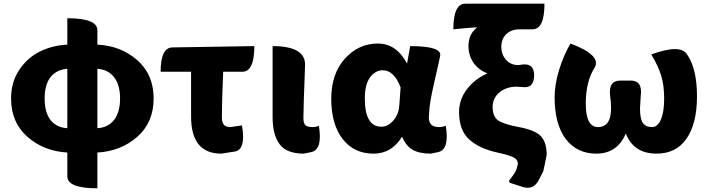

<svg xmlns="http://www.w3.org/2000/svg" viewBox="-20 -819 3844 1041"><path d="M508 202Q345 202 345 137V8Q218 1 129 -77Q40 -155 40 -285Q40 -372 83 -438Q127 -505 195 -539Q263 -573 345 -577V-720Q508 -720 508 -655V-577Q635 -571 724 -493Q813 -415 813 -285Q813 -155 724 -77Q635 1 508 8V202ZM254 -168Q287 -127 345 -124V-446Q287 -442 254 -401Q222 -360 222 -285Q222 -210 254 -168ZM598 -401Q566 -442 508 -446V-124Q565 -127 598 -168Q631 -210 631 -285Q631 -360 598 -401Z M1180 14Q1016 14 1016 -187V-430H851Q851 -562 916 -562L1359 -569Q1359 -430 1294 -430H1190Q1183 -266 1183 -181Q1183 -130 1227 -130L1292 -139Q1315 -6 1251 3Z M1627 14Q1534 14 1496 -37Q1458 -88 1458 -185V-569Q1638 -569 1634 -464Q1625 -231 1625 -179Q1625 -151 1636 -140Q1648 -130 1674 -130Q1694 -130 1709 -137Q1730 -6 1666 6Z M2005 14Q1900 14 1838 -65Q1776 -145 1776 -283Q1776 -419 1850 -501Q1924 -583 2028 -583Q2130 -583 2187 -474L2204 -569Q2380 -569 2366 -514L2361 -490Q2346 -425 2340 -397Q2334 -370 2323 -320Q2313 -271 2309 -238L2305 -182Q2305 -130 2360 -130Q2379 -130 2397 -137Q2418 -6 2354 6L2316 14Q2254 14 2217 -7Q2181 -28 2160 -78Q2104 14 2005 14ZM2048 -132Q2084 -132 2113 -166Q2142 -200 2145 -248L2152 -345Q2117 -438 2055 -438Q2015 -438 1986 -399Q1958 -361 1958 -285Q1958 -132 2048 -132Z M2902 156Q2873 214 2812 194L2750 174Q2734 169 2744 155Q2751 146 2754 142Q2757 139 2762 131Q2768 123 2770 119Q2772 116 2776 109Q2780 103 2788 70Q2788 48 2766 35Q2744 23 2681 9Q2581 -12 2525 -62Q2469 -112 2469 -211Q2469 -281 2513 -337Q2557 -393 2623 -421Q2574 -440 2547 -479Q2520 -519 2520 -570Q2520 -635 2568 -671Q2511 -668 2438 -660Q2438 -799 2503 -799H2932Q2932 -660 2867 -660H2797Q2752 -660 2725 -634Q2698 -608 2698 -564Q2698 -525 2723 -495Q2749 -466 2791 -466L2811 -469Q2876 -477 2876 -412Q2876 -338 2812 -347L2781 -349Q2725 -349 2688 -318Q2651 -287 2651 -239Q2651 -187 2681 -166Q2712 -145 2794 -130Q2883 -113 2913 -80Q2944 -47 2944 22L2926 108Z M3213 14Q3108 14 3047 -66Q2987 -146 2987 -293Q2987 -359 3011 -439Q3036 -520 3073 -583Q3241 -520 3205 -454Q3156 -378 3156 -258Q3156 -130 3222 -130Q3293 -130 3293 -231Q3293 -270 3288 -299Q3278 -382 3343 -382H3400Q3465 -382 3454 -299L3450 -231Q3450 -176 3465 -153Q3481 -130 3515 -130Q3545 -130 3563 -170Q3581 -211 3581 -285Q3581 -353 3566 -405Q3551 -458 3511 -524Q3674 -583 3707 -521Q3759 -444 3759 -297Q3759 -149 3702 -67Q3646 14 3540 14Q3416 14 3373 -95Q3327 14 3213 14Z"/></svg>

Font: Swei Half Moon CJK SC
Style: Black
Weight: 900
Version: Version 2.071